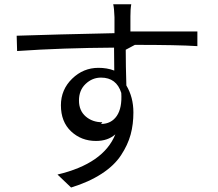

<svg xmlns="http://www.w3.org/2000/svg" viewBox="-20 -793 1002 882"><path d="M450.2 -231.4C419.9 -231.4 394.5 -240.2 374 -257.8C353.5 -275.4 342.8 -299.8 342.8 -331.1C342.8 -362.3 352.5 -387.7 373 -407.2C393.6 -426.8 417 -436.5 444.3 -436.5C491.2 -436.5 522.5 -413.1 537.1 -366.2C540 -320.3 533.2 -285.2 516.6 -260.7C500 -236.3 475.6 -223.6 444.3 -223.6ZM599.6 -586.9C730.5 -586.9 826.2 -585 886.7 -581.1V-648.4C856.4 -648.4 760.7 -648.4 599.6 -648.4H579.1C579.1 -683.6 579.1 -707 579.1 -717.8C579.1 -739.3 580.1 -757.8 583 -773.4H500C502.9 -762.7 504.9 -743.2 505.9 -713.9C505.9 -708 505.9 -696.3 505.9 -678.7C505.9 -661.1 505.9 -648.4 505.9 -640.6C448.2 -639.6 365.2 -637.7 256.8 -634.8C148.4 -631.8 82 -629.9 56.6 -628.9L58.6 -558.6C200.2 -568.4 348.6 -573.2 503.9 -574.2L504.9 -468.8C482.4 -477.5 458 -481.4 432.6 -481.4C385.7 -481.4 345.7 -464.8 311.5 -431.6C277.3 -398.4 259.8 -357.4 259.8 -309.6C259.8 -258.8 275.4 -218.8 306.6 -189.5C337.9 -160.2 376 -145.5 420.9 -145.5C457 -145.5 486.3 -155.3 509.8 -175.8C473.6 -85.9 384.8 -24.4 244.1 8.8L306.6 68.4C361.3 51.8 408.2 30.3 447.3 4.9C486.3 -20.5 515.6 -48.8 536.1 -80.1C556.6 -111.3 571.3 -142.6 580.1 -174.8C588.9 -207 592.8 -241.2 592.8 -276.4C592.8 -323.2 582 -364.3 560.5 -400.4C558.6 -460 557.6 -514.6 557.6 -564.5Z"/></svg>

Font: Gen Shin Gothic P Normal
Style: Regular
Weight: 300
Designer: [Source Han Sans]
Ryoko NISHIZUKA  (kana & ideographs); Paul D. Hunt (Latin, Greek & Cyrillic); Wenlong ZHANG  (bopomofo
Version: Version 1.002.20150607